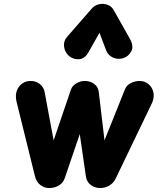

<svg xmlns="http://www.w3.org/2000/svg" viewBox="-20 -950 816 970"><path d="M156.5 -60 64 -434.5Q53 -480.5 75.2 -510.8Q97.5 -541 135.5 -541Q162 -541 181.5 -525.2Q201 -509.5 205.5 -485L251 -241L338.5 -498Q345.5 -517.5 366.2 -529.2Q387 -541 408.5 -541Q435 -541 455.5 -526.2Q476 -511.5 479 -485L508 -241L611.5 -499.5Q620 -520 641.5 -530.5Q663 -541 684.5 -541Q712 -541 731 -524.5Q750 -508 755.2 -482Q760.5 -456 746.5 -426.5L564.5 -48Q553.5 -25 532.2 -12.5Q511 0 486.5 0Q459 0 438.5 -15.5Q418 -31 414 -58.5L383 -272.5L307 -49.5Q299 -26 277.5 -13Q256 0 228 0Q203.5 0 183.5 -15.8Q163.5 -31.5 156.5 -60ZM602 -656Q575 -648 550.2 -659.5Q525.5 -671 516 -696L482.5 -784.5L428.5 -688.5Q408.5 -652 378.5 -650.8Q348.5 -649.5 327 -668.5Q306.5 -688 303.5 -715.5Q300.5 -743 319 -764L443.5 -906.5Q454.5 -919 468.2 -924.8Q482 -930.5 496 -930.5Q513 -930.5 528.8 -923.5Q544.5 -916.5 555 -898L636.5 -753.5Q657 -717 643.2 -690.8Q629.5 -664.5 602 -656Z"/></svg>

Font: Edu SA Hand
Style: Regular
Weight: 400
Designer: Tina and Corey Anderson, Eben Sorkin, Mirko Velimirovic
Foundry: Google for Education
Version: Version 2.000